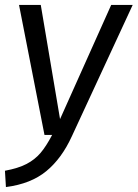

<svg xmlns="http://www.w3.org/2000/svg" viewBox="-29 -546 557 777"><path d="M262 5Q221 95 158.5 146.5Q96 198 -5 211L-9 145Q45 135 78.5 117.5Q112 100 135 73Q158 46 182 0H151L48 -526H136L214 -64L421 -526H508Z"/></svg>

Font: Fira Sans Book
Style: Italic
Weight: 350
Italic angle: -8°
Designer: bBox Type GmbH & Carrois Corporate GbR & Edenspiekermann AG
Foundry: bBox Type GmbH & Carrois Corporate GbR & Edenspiekermann AG
Version: Version 4.301